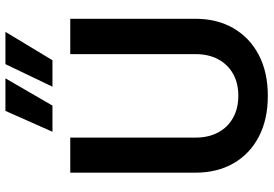

<svg xmlns="http://www.w3.org/2000/svg" viewBox="-166 -804 983 690"><g transform="rotate(-90 325.0 -459.5)"><path d="M325 12Q240 12 178 -20.5Q116 -53 82.5 -111.5Q49 -170 49 -248V-698H175V-248Q175 -201 193.5 -166.5Q212 -132 246 -113Q280 -94 325 -94Q371 -94 404.5 -113Q438 -132 456.5 -166.5Q475 -201 475 -248V-698H602V-248Q602 -170 568 -111.5Q534 -53 472 -20.5Q410 12 325 12ZM196 -762 271 -931H388L290 -762ZM358 -762 439 -931H555L453 -762Z"/></g></svg>

Font: Azeret Mono Thin Medium
Style: Regular
Weight: 500
Version: Version 1.002